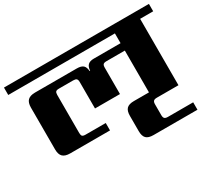

<svg xmlns="http://www.w3.org/2000/svg" viewBox="-170 -884 1455 1325"><g transform="rotate(-30 557.5 -222.0)"><path d="M1031 -34H859Q840 -34 832.5 -26.5Q825 -19 825 -1V86Q825 104 832.5 111.5Q840 119 859 119H1060V178H710Q670 178 652.5 160.5Q635 143 635 103V-18Q635 -58 652.5 -75.5Q670 -93 710 -93H830V-426H684Q665 -426 658 -419Q651 -412 651 -394V-183H452V-394Q452 -412 444.5 -419Q437 -426 418 -426H305Q286 -426 279.5 -419Q273 -412 273 -394V-91Q273 -73 279.5 -66Q286 -59 305 -59H466V0H149Q109 0 90.5 -18Q72 -36 72 -76V-409Q72 -449 90.5 -467Q109 -485 149 -485H481Q516 -485 531.5 -471Q547 -457 549 -425H553Q555 -456 570 -470.5Q585 -485 617 -485H830V-563H-20V-622H1135V-563H1031Z"/></g></svg>

Font: Sarpanch ExtraBold
Style: Regular
Weight: 800
Designer: Manushi Parikh (Devanagari and Latin), Jyotish Sonowal (Devanagari)
Foundry: Indian Type Foundry
Version: Version 2.004;PS 1.0;hotconv 1.0.78;makeotf.lib2.5.61930; tt